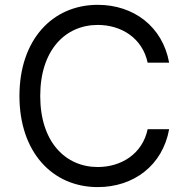

<svg xmlns="http://www.w3.org/2000/svg" viewBox="-20 -757 767 787"><path d="M585.2 -500H673.3C646.3 -649.1 527 -737.2 380.7 -737.2C194.6 -737.2 59.7 -593.8 59.7 -363.6C59.7 -133.5 194.6 9.9 380.7 9.9C527 9.9 646.3 -78.1 673.3 -227.3H585.2C563.9 -126.4 477.3 -72.4 380.7 -72.4C248.6 -72.4 144.9 -174.7 144.9 -363.6C144.9 -552.6 248.6 -654.8 380.7 -654.8C477.3 -654.8 563.9 -600.9 585.2 -500Z"/></svg>

Font: Magic Ui Pro
Style: Regular
Weight: 400
Designer: Stefan Endress, Andreas Faust
Version: Version 1.000;FEAKit 1.0